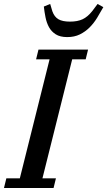

<svg xmlns="http://www.w3.org/2000/svg" viewBox="-46 -948 541 968"><path d="M-14 -49H54L204 -649H136L148 -698H398L386 -649H318L168 -49H236L224 0H-26ZM293 -761Q257 -761 235 -775Q213 -789 201 -811Q189 -833 183.5 -860.5Q178 -888 175 -915L207 -928L218 -891Q228 -863 248.5 -851Q269 -839 307 -839Q345 -839 370.5 -851Q396 -863 419 -892L446 -928L475 -912Q460 -885 443.5 -858Q427 -831 405.5 -809.5Q384 -788 356.5 -774.5Q329 -761 293 -761Z"/></svg>

Font: IBM Plex Serif Medium
Style: Italic
Weight: 500
Italic angle: -14°
Designer: Mike Abbink, Paul van der Laan, Pieter van Rosmalen
Foundry: Bold Monday
Version: Version 2.5